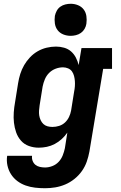

<svg xmlns="http://www.w3.org/2000/svg" viewBox="-20 -775 640 1018"><path d="M219 223Q192 223 166 220Q140 217 116 208.5Q92 200 72 185Q52 170 38.5 149Q25 128 19.5 102.5Q14 77 18 51H150Q148 65 153 78Q158 91 168 99Q178 107 191.5 110Q205 113 219 113Q238 113 257.5 105.5Q277 98 291 83Q305 68 312.5 49Q320 30 324 11L337 -72Q325 -54 307.5 -38Q290 -22 270 -11.5Q250 -1 228.5 3.5Q207 8 185 8Q158 8 133 -1Q108 -10 91 -29.5Q74 -49 65.5 -73.5Q57 -98 54 -124.5Q51 -151 53 -179Q55 -207 60 -234L76 -334Q80 -359 87.5 -383Q95 -407 108 -429.5Q121 -452 139 -471Q157 -490 179.5 -503Q202 -516 227 -522Q252 -528 277 -528Q299 -528 320 -522Q341 -516 356.5 -502.5Q372 -489 382 -470Q392 -451 397 -430L412 -520H574V-410H527L454 29Q449 56 440 82Q431 108 414.5 131.5Q398 155 375 173.5Q352 192 326 203Q300 214 273 218.5Q246 223 219 223ZM258 -102Q276 -102 293.5 -107.5Q311 -113 324.5 -125.5Q338 -138 346 -155Q354 -172 357 -189L373 -289Q376 -303 377 -317.5Q378 -332 377 -345.5Q376 -359 372.5 -372.5Q369 -386 361.5 -396.5Q354 -407 341 -412.5Q328 -418 314 -418Q294 -418 274.5 -410.5Q255 -403 240.5 -388.5Q226 -374 218 -355Q210 -336 206 -316L190 -216Q188 -203 187 -189Q186 -175 188 -162.5Q190 -150 195.5 -138Q201 -126 210 -117.5Q219 -109 231.5 -105.5Q244 -102 258 -102ZM355 -585Q334 -585 315.5 -592.5Q297 -600 285.5 -615Q274 -630 271 -650Q268 -670 271 -691Q274 -705 281 -718Q288 -731 300 -739.5Q312 -748 326.5 -751.5Q341 -755 355 -755Q375 -755 393.5 -747.5Q412 -740 423.5 -725Q435 -710 438 -690Q441 -670 438 -649Q436 -635 428.5 -622Q421 -609 409 -600.5Q397 -592 382.5 -588.5Q368 -585 355 -585Z"/></svg>

Font: Iosevka Etoile XBdObl
Style: Regular
Weight: 800
Italic angle: -9°
Designer: Belleve Invis
Foundry: Belleve Invis
Version: Version 15.5.2; ttfautohint (v1.8.4)